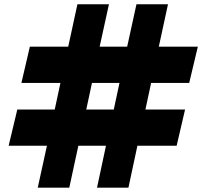

<svg xmlns="http://www.w3.org/2000/svg" viewBox="-20 -869 955 889"><path d="M197.3 -194.3H20L60.1 -361.8H233.4L259.8 -484.9H79.1L118.2 -652.8H295.9L338.4 -849.1H484.4L441.4 -652.8H568.8L611.8 -849.1H757.8L715.3 -652.8H896L856 -484.9H679.7L653.3 -361.8H836.9L797.9 -194.3H616.2L574.7 0H429.2L470.7 -194.3H342.8L300.8 0H154.8ZM405.8 -484.9 379.4 -361.8H506.8L533.2 -484.9Z"/></svg>

Font: Pinar DS1 Black
Style: Regular
Weight: 900
Designer: Amin Abedi
Version: Version 3.000